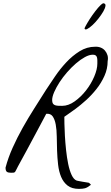

<svg xmlns="http://www.w3.org/2000/svg" viewBox="-20 -1076 694 1199"><path d="M472.7 103.5Q428.7 103.5 402.3 83Q376 62.5 361.8 28.8Q347.7 -4.9 342.8 -47.9Q337.9 -90.8 336.4 -135.7Q335 -180.7 334.5 -223.1Q334 -265.6 328.1 -297.9Q322.3 -330.1 309.1 -349.1Q295.9 -368.2 268.6 -365.2Q261.7 -352.5 248.5 -327.1Q235.4 -301.8 217.8 -269.5Q200.2 -237.3 181.2 -201.2Q162.1 -165 144.5 -132.8Q127 -100.6 112.8 -74.7Q98.6 -48.8 91.8 -36.1Q84 -22.5 81.1 -15.1Q78.1 -7.8 74.7 -3.4Q71.3 1 65.9 2Q60.5 2.9 49.8 2.9Q30.3 2.9 22.5 -3.4Q14.6 -9.8 14.6 -29.3Q31.2 -91.8 59.1 -153.8Q86.9 -215.8 121.1 -276.9Q155.3 -337.9 193.4 -397.9Q231.4 -458 268.6 -516.6Q292 -551.8 323.2 -598.1Q354.5 -644.5 393.1 -686Q431.6 -727.5 477.1 -755.9Q522.5 -784.2 574.2 -784.2Q592.8 -785.2 608.9 -778.8Q625 -772.5 635.7 -759.8Q646.5 -747.1 651.4 -730.5Q656.2 -713.9 652.3 -694.3Q652.3 -646.5 632.3 -602.1Q612.3 -557.6 582 -519.5Q551.8 -481.4 517.1 -450.2Q482.4 -418.9 452.1 -396.5Q421.9 -374 401.9 -360.8Q381.8 -347.7 381.8 -346.7Q381.8 -335 382.3 -302.2Q382.8 -269.5 385.3 -227.5Q387.7 -185.5 392.6 -139.2Q397.5 -92.8 405.8 -52.2Q414.1 -11.7 427.2 16.6Q440.4 44.9 459 51.8Q461.9 52.7 472.7 54.7Q483.4 56.6 496.6 59.1Q509.8 61.5 521 63Q532.2 64.5 535.2 65.4Q537.1 66.4 542 71.3Q546.9 76.2 547.9 78.1Q525.4 95.7 510.7 99.6Q496.1 103.5 472.7 103.5ZM305.7 -451.2Q305.7 -436.5 310.5 -429.2Q315.4 -421.9 324.2 -418.9Q333 -416 344.2 -415.5Q355.5 -415 368.2 -415Q407.2 -415 446.3 -442.9Q485.4 -470.7 517.1 -511.2Q548.8 -551.8 568.4 -597.7Q587.9 -643.6 587.9 -678.7Q587.9 -688.5 587.9 -698.2Q587.9 -708 585.9 -716.3Q584 -724.6 578.1 -729.5Q572.3 -734.4 559.6 -734.4Q537.1 -734.4 509.8 -719.2Q482.4 -704.1 454.1 -679.7Q425.8 -655.3 398.9 -624.5Q372.1 -593.8 351.6 -562Q331.1 -530.3 318.4 -501Q305.7 -471.7 305.7 -451.2ZM624 -1055.7Q640.6 -1054.7 638.7 -1039.6Q636.7 -1024.4 624.5 -1003.4Q612.3 -982.4 593.8 -959Q575.2 -935.5 556.6 -918.5Q538.1 -901.4 523.9 -894.5Q509.8 -887.7 507.8 -899.4Q511.7 -909.2 525.4 -932.6Q539.1 -956.1 556.6 -981Q574.2 -1005.9 592.3 -1027.3Q610.4 -1048.8 624 -1055.7Z"/></svg>

Font: La Belle Aurore
Style: Regular
Weight: 400
Version: Version 1.001 2001